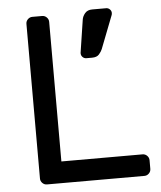

<svg xmlns="http://www.w3.org/2000/svg" viewBox="-51 -754 669 799"><g transform="rotate(-5 283.0 -354.5)"><path d="M86 0ZM520 -90Q531 -90 539 -82Q547 -74 547 -63V-27Q547 -16 539 -8Q531 0 520 0H113Q102 0 94 -8Q86 -16 86 -27V-673Q86 -684 94 -692Q102 -700 113 -700H154Q165 -700 173 -692Q181 -684 181 -673V-90ZM321 -670Q323 -684 333.5 -696.5Q344 -709 364 -709H422Q431 -709 437.5 -702.5Q444 -696 444 -687Q444 -683 443 -680L389 -541Q385 -531 375.5 -520Q366 -509 346 -509H322Q313 -509 306.5 -515.5Q300 -522 300 -531V-533Z"/></g></svg>

Font: Rubik
Style: Regular
Weight: 400
Designer: Hubert & Fischer
Foundry: Hubert & Fischer
Version: Version 1.002; ttfautohint (v1.6)